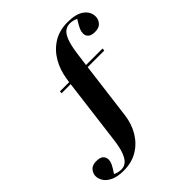

<svg xmlns="http://www.w3.org/2000/svg" viewBox="-338 -894 1221 1221"><g transform="rotate(-45 273.0 -283.5)"><path d="M62 177Q9 177 -24.5 162Q-58 147 -74 123.5Q-90 100 -90 75Q-90 51 -73 30.5Q-56 10 -19 10Q14 10 29 23.5Q44 37 44 60Q44 75 36 92.5Q28 110 3 148Q28 161 58 161Q81 161 100 146Q119 131 133.5 94Q148 57 156 -8L212 -451H130L132 -467H214L218 -492Q228 -562 261 -619Q294 -676 348 -710Q402 -744 478 -744Q552 -744 590.5 -715.5Q629 -687 629 -642Q629 -617 611.5 -596.5Q594 -576 558 -576Q524 -576 509.5 -589.5Q495 -603 495 -623Q495 -640 503 -658.5Q511 -677 535 -715Q510 -728 479 -728Q456 -728 436.5 -713.5Q417 -699 403 -663.5Q389 -628 380 -565L367 -468H516L514 -451H365L316 -66Q307 3 274 58Q241 113 187.5 145Q134 177 62 177Z"/></g></svg>

Font: Literata 72pt
Style: Bold
Weight: 700
Designer: Latin by Veronika Burian and Jose Scaglione. Greek by Irene Vlachou. Cyrillic by Vera Evstafieva.
Foundry: TypeTogether
Version: Version 3.002